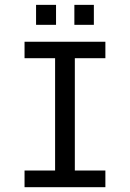

<svg xmlns="http://www.w3.org/2000/svg" viewBox="-20 -778 540 798"><path d="M82 -604.5H418V-536.1H291V-69.3H418V0H82V-69.3H209V-536.1H82ZM129.9 -757.8H212.9V-674.8H129.9ZM289.1 -757.8H370.1V-674.8H289.1Z"/></svg>

Font: BabelStone Irk Bitig
Style: Regular
Weight: 400
Designer: Andrew West
Foundry: BabelStone
Version: Version 1.03 June 7, 2023